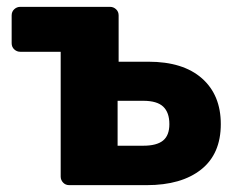

<svg xmlns="http://www.w3.org/2000/svg" viewBox="-20 -540 689 560"><path d="M182 0Q171 0 164 -7.5Q157 -15 157 -25V-389H39Q29 -389 21.5 -396Q14 -403 14 -414V-495Q14 -506 21.5 -513Q29 -520 39 -520H301Q311 -520 318.5 -513Q326 -506 326 -495V-360H413Q514 -360 569 -311.5Q624 -263 624 -178Q624 -91 566.5 -45.5Q509 0 408 0ZM323 -115H398Q437 -115 455.5 -130Q474 -145 474 -178Q474 -212 456 -229Q438 -246 398 -246H323Z"/></svg>

Font: Rubik Light
Style: Bold
Weight: 700
Version: Version 2.104